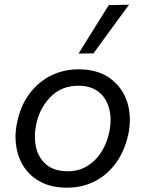

<svg xmlns="http://www.w3.org/2000/svg" viewBox="-20 -812 638 842"><path d="M274 11Q208 11 161.2 -12.8Q114.5 -36.5 87 -77Q59.5 -117.5 51.5 -169Q48 -190 48 -211.5Q48 -242.5 55 -274.5Q70 -348.5 109 -400.8Q148 -453 203.5 -480.5Q259 -508 324 -508Q409.5 -508 463.8 -467.8Q518 -427.5 538.5 -362.5Q549.5 -326 549.5 -287Q549.5 -255.5 542.5 -222.5Q527.5 -152.5 490.5 -100Q453.5 -47.5 398.2 -18.2Q343 11 274 11ZM277 -61Q326 -61 363.2 -84Q400.5 -107 424.8 -145.8Q449 -184.5 459 -232Q465 -260 465 -285.5Q465 -311.5 459 -334.5Q447.5 -381 413.2 -408.5Q379 -436 323.5 -436Q250 -436 201.8 -387.2Q153.5 -338.5 138.5 -265Q133 -238 133 -213Q133 -188 138.5 -164.5Q149.5 -118 184 -89.5Q218.5 -61 277 -61ZM324.5 -577Q358 -631 391 -684Q424 -737 457 -789.5L546 -791.5Q506 -737.5 467.2 -684.2Q428.5 -631 390 -578Z"/></svg>

Font: Heraclito
Style: Italic
Weight: 400
Italic angle: -12°
Designer: Kostas Bartsokas (font) & Cristiano Sobral (main changes)
Foundry: Kostas Bartsokas (font) & Cristiano Sobral (main changes)
Version: Version 1.00;July 8, 2020;FontCreator 13.0.0.2655 64-bit